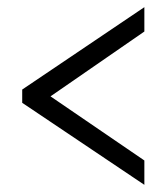

<svg xmlns="http://www.w3.org/2000/svg" viewBox="-20 -626 465 536"><path d="M383 -110 42 -339V-376L383 -606V-538L121 -357L383 -178Z"/></svg>

Font: Noto Serif Lao ExtraCondensed Medium
Style: Regular
Weight: 500
Width: 2
Designer: Monotype Design Team
Foundry: Monotype Imaging Inc.
Version: Version 2.003; ttfautohint (v1.8.4.7-5d5b)